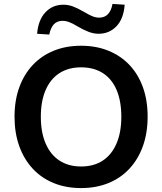

<svg xmlns="http://www.w3.org/2000/svg" viewBox="-20 -948 825 978"><path d="M393 10Q316 10 253.5 -15.5Q191 -41 146.5 -89Q102 -137 78 -204Q54 -271 54 -353Q54 -436 78 -502.5Q102 -569 146.5 -616.5Q191 -664 253.5 -689.5Q316 -715 393 -715Q470 -715 532.5 -689.5Q595 -664 639.5 -617Q684 -570 708 -503.5Q732 -437 732 -354Q732 -271 708 -204Q684 -137 639.5 -89Q595 -41 532.5 -15.5Q470 10 393 10ZM393 -100Q458 -100 503.5 -130Q549 -160 573.5 -217Q598 -274 598 -353Q598 -433 574 -489.5Q550 -546 504 -575.5Q458 -605 393 -605Q329 -605 283 -575.5Q237 -546 212.5 -489.5Q188 -433 188 -353Q188 -274 212.5 -217Q237 -160 283 -130Q329 -100 393 -100ZM231 -772 169 -776Q175 -847 211.5 -885.5Q248 -924 303 -924Q328 -924 352 -915Q376 -906 407 -888Q439 -869 455 -863.5Q471 -858 484 -858Q513 -858 530 -876Q547 -894 553 -928L615 -924Q610 -853 573.5 -814.5Q537 -776 482 -776Q457 -776 431 -786Q405 -796 376 -813Q348 -830 331 -836Q314 -842 300 -842Q271 -842 254.5 -824.5Q238 -807 231 -772Z"/></svg>

Font: Nunito Sans 12pt ExtraLight 12pt
Style: Bold
Weight: 700
Version: Version 3.101;gftools[0.9.27]